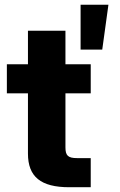

<svg xmlns="http://www.w3.org/2000/svg" viewBox="-20 -785 503 805"><path d="M97.2 -656.2V-515.6H8.8V-393.6H97.2V-141.1C97.2 -43.9 150.9 0 270.5 0H360.4V-122.1H303.2C265.1 -122.1 254.4 -132.8 254.4 -167V-393.6H360.4V-515.6H254.4V-656.2ZM317.9 -577.1H408.7L434.6 -765.1H317.9Z"/></svg>

Font: Raveo Display
Style: Bold
Weight: 700
Designer: Jakub Foglar, Rasmus Andersson (Inter)
Foundry: Jakubfoglar.com
Version: Version 1.100;Glyphs 3.2.3 (3260)